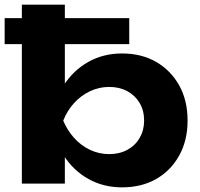

<svg xmlns="http://www.w3.org/2000/svg" viewBox="-34 -790 862 826"><path d="M491 16Q411 16 346.5 -20Q282 -56 240.5 -120.5Q199 -185 184 -271Q199 -359 240.5 -423.5Q282 -488 346.5 -524Q411 -560 491 -560Q575 -560 638 -523.5Q701 -487 737 -422.5Q773 -358 773 -271Q773 -186 737 -121Q701 -56 638 -20Q575 16 491 16ZM436 -127Q480 -127 514 -145.5Q548 -164 567 -197Q586 -230 586 -271Q586 -314 567 -346.5Q548 -379 514 -397.5Q480 -416 436 -416Q392 -416 353 -397.5Q314 -379 284.5 -346.5Q255 -314 238 -271Q255 -230 284.5 -197Q314 -164 353 -145.5Q392 -127 436 -127ZM245 0H60V-770H245V-383L220 -335V-201L245 -152ZM522 -600H-14V-712H522Z"/></svg>

Font: Unbounded SemiBold
Style: Regular
Weight: 600
Designer: Luke Prowse, Jean-Baptiste Morizot, Fátima Lázaro, Florian Runge
Foundry: NaN
Version: Version 1.700